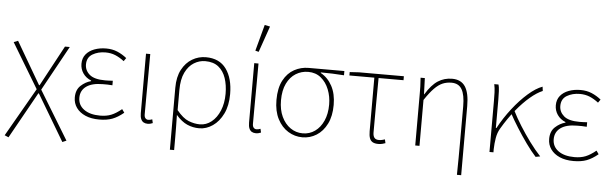

<svg xmlns="http://www.w3.org/2000/svg" viewBox="-55 -955 4312 1350"><g transform="rotate(5 2101.0 -280.0)"><path d="M38 192 10 180 206 -162 16 -478 46 -490 220 -192H224L378 -478H412L238 -162L446 180L418 192L224 -134H220Z M662 12Q605 12 564 -6Q523 -24 500.5 -55.5Q478 -87 478 -128Q478 -182 510.5 -212Q543 -242 582 -252V-256Q545 -271 524.5 -301Q504 -331 504 -368Q504 -408 526 -435Q548 -462 585.5 -476Q623 -490 668 -490Q712 -490 747.5 -475Q783 -460 814 -435L798 -412Q767 -436 735.5 -449Q704 -462 666 -462Q614 -462 575 -439Q536 -416 536 -366Q536 -324 569.5 -295Q603 -266 680 -266Q694 -266 704.5 -266.5Q715 -267 734 -268V-236Q713 -238 698 -238Q683 -238 666 -238Q590 -238 550 -209Q510 -180 510 -129Q510 -77 552 -46.5Q594 -16 666 -16Q711 -16 744.5 -29.5Q778 -43 817 -75L834 -51Q793 -17 754.5 -2.5Q716 12 662 12Z M1004 12Q987 12 975 5Q963 -2 956.5 -17.5Q950 -33 950 -58V-478H980Q980 -406 979.5 -335.5Q979 -265 978.5 -194.5Q978 -124 978 -52Q978 -34 986 -25Q994 -16 1006 -16Q1013 -16 1019 -17.5Q1025 -19 1034 -22L1040 4Q1033 7 1024 9.5Q1015 12 1004 12Z M1176 180V-257Q1176 -334 1203.5 -385.5Q1231 -437 1275.5 -463.5Q1320 -490 1372 -490Q1468 -490 1516 -423.5Q1564 -357 1564 -246Q1564 -165 1536 -107.5Q1508 -50 1463 -19Q1418 12 1368 12Q1323 12 1283 -5.5Q1243 -23 1204 -68Q1205 -20 1205.5 18Q1206 56 1206 94Q1206 132 1206 180ZM1370 -16Q1415 -16 1452 -45.5Q1489 -75 1510.5 -127Q1532 -179 1532 -246Q1532 -307 1515.5 -356Q1499 -405 1463.5 -433.5Q1428 -462 1370 -462Q1328 -462 1290.5 -439Q1253 -416 1229.5 -368Q1206 -320 1206 -244V-102Q1250 -48 1290.5 -32Q1331 -16 1370 -16Z M1768 12Q1751 12 1739 5Q1727 -2 1720.5 -17.5Q1714 -33 1714 -58V-478H1744Q1744 -406 1743.5 -335.5Q1743 -265 1742.5 -194.5Q1742 -124 1742 -52Q1742 -34 1750 -25Q1758 -16 1770 -16Q1777 -16 1783 -17.5Q1789 -19 1798 -22L1804 4Q1797 7 1788 9.5Q1779 12 1768 12ZM1738 -560 1714 -566 1764 -752 1802 -744Z M2096 12Q2042 12 1995.5 -16.5Q1949 -45 1920.5 -100Q1892 -155 1892 -234Q1892 -319 1921 -373Q1950 -427 1997 -452.5Q2044 -478 2098 -478H2350V-448Q2308 -451 2268 -452.5Q2228 -454 2186 -454V-450Q2237 -422 2266.5 -367Q2296 -312 2296 -234Q2296 -155 2268.5 -100Q2241 -45 2195.5 -16.5Q2150 12 2096 12ZM2096 -16Q2144 -16 2182 -43Q2220 -70 2242 -119Q2264 -168 2264 -234Q2264 -290 2244.5 -339.5Q2225 -389 2188 -419.5Q2151 -450 2098 -450Q2050 -450 2010.5 -425.5Q1971 -401 1947.5 -353Q1924 -305 1924 -234Q1924 -168 1947 -119Q1970 -70 2009 -43Q2048 -16 2096 -16Z M2632 12Q2607 12 2592 3.5Q2577 -5 2570.5 -23.5Q2564 -42 2564 -72V-450H2388V-474L2454 -478H2770V-450H2594Q2593 -353 2592.5 -258Q2592 -163 2592 -66Q2592 -41 2602 -28.5Q2612 -16 2634 -16Q2645 -16 2656 -18.5Q2667 -21 2676 -24L2682 2Q2675 5 2661 8.5Q2647 12 2632 12Z M3202 180Q3203 120 3203.5 59.5Q3204 -1 3204 -62Q3204 -123 3204 -183.5Q3204 -244 3204 -304Q3204 -384 3181.5 -423Q3159 -462 3108 -462Q3074 -462 3045.5 -450Q3017 -438 2987.5 -408Q2958 -378 2922 -324V0H2892V-360Q2892 -389 2891.5 -415.5Q2891 -442 2888 -478H2918L2922 -364H2924Q2966 -433 3010.5 -461.5Q3055 -490 3110 -490Q3173 -490 3202.5 -445.5Q3232 -401 3232 -308V180Z M3416 0V-360Q3416 -389 3415 -420Q3414 -451 3408 -478H3438Q3443 -462 3444.5 -432Q3446 -402 3446 -372V-172H3450Q3490 -246 3541.5 -312Q3593 -378 3647 -425.5Q3701 -473 3748 -490L3752 -460Q3711 -443 3664 -403Q3617 -363 3568.5 -304Q3520 -245 3476 -170Q3458 -140 3451.5 -101.5Q3445 -63 3444 -22V0ZM3742 6Q3709 -30 3672.5 -81Q3636 -132 3602 -186Q3568 -240 3544 -285L3566 -303Q3590 -255 3623.5 -201.5Q3657 -148 3695.5 -95.5Q3734 -43 3774 0Z M4010 12Q3953 12 3912 -6Q3871 -24 3848.5 -55.5Q3826 -87 3826 -128Q3826 -182 3858.5 -212Q3891 -242 3930 -252V-256Q3893 -271 3872.5 -301Q3852 -331 3852 -368Q3852 -408 3874 -435Q3896 -462 3933.5 -476Q3971 -490 4016 -490Q4060 -490 4095.5 -475Q4131 -460 4162 -435L4146 -412Q4115 -436 4083.5 -449Q4052 -462 4014 -462Q3962 -462 3923 -439Q3884 -416 3884 -366Q3884 -324 3917.5 -295Q3951 -266 4028 -266Q4042 -266 4052.5 -266.5Q4063 -267 4082 -268V-236Q4061 -238 4046 -238Q4031 -238 4014 -238Q3938 -238 3898 -209Q3858 -180 3858 -129Q3858 -77 3900 -46.5Q3942 -16 4014 -16Q4059 -16 4092.5 -29.5Q4126 -43 4165 -75L4182 -51Q4141 -17 4102.5 -2.5Q4064 12 4010 12Z"/></g></svg>

Font: Source Sans Variable
Style: Regular
Weight: 200
Designer: Paul D. Hunt
Foundry: Adobe Systems Incorporated
Version: Version 3.006;hotconv 1.0.111;makeotfexe 2.5.65597